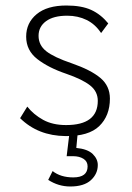

<svg xmlns="http://www.w3.org/2000/svg" viewBox="-20 -484 478 697"><path d="M218 10Q118 9 53 -55L79 -97Q102 -68 136.5 -49Q171 -30 220 -30Q335 -30 335 -118Q335 -152 307 -174Q279 -196 221 -216Q156 -238 115.5 -269.5Q75 -301 75 -351Q75 -401 113 -432.5Q151 -464 221 -464Q276 -464 311 -448Q346 -432 373 -399L347 -364Q326 -396 294.5 -411.5Q263 -427 224 -427Q174 -427 147 -407Q120 -387 120 -354Q120 -320 148 -298Q176 -276 241 -254Q310 -230 344.5 -201Q379 -172 379 -126Q379 -64 340.5 -26.5Q302 11 218 10ZM235 193Q192 193 155 169L171 137Q200 160 246 160Q298 160 298 120Q298 102 283 92.5Q268 83 245 83H222L232 0H262L257 53Q298 57 316.5 75Q335 93 335 115Q335 147 310 170Q285 193 235 193Z"/></svg>

Font: Inconsolata SemiCondensed Light
Style: Regular
Weight: 300
Width: 4
Monospace: yes
Designer: Raph Levien, Cyreal, Brenton Simpson
Foundry: Raph Levien, Cyreal, Google
Version: Version 3.100; ttfautohint (v1.8.4.7-5d5b)